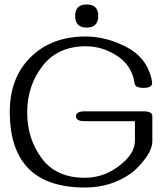

<svg xmlns="http://www.w3.org/2000/svg" viewBox="-20 -840 748 872"><path d="M373.5 -819.8Q426.3 -819.8 426.3 -767.6Q426.3 -714.8 373.5 -714.8Q321.3 -714.8 321.3 -767.6Q321.3 -819.8 373.5 -819.8ZM366.2 11.7Q24.4 11.7 24.4 -332Q24.4 -486.8 119.4 -580.6Q214.4 -674.3 368.7 -674.3Q460.9 -674.3 552.7 -627.4Q644.5 -580.6 667.5 -484.4Q670.9 -470.7 670.9 -462.9Q670.9 -440.9 631.3 -440.9Q593.8 -440.9 591.3 -461.4Q580.1 -541.5 512.9 -585.7Q445.8 -629.9 370.1 -629.9Q242.2 -629.9 172.9 -540Q103.5 -450.2 103.5 -330.1Q103.5 -209.5 169.7 -120.8Q235.8 -32.2 365.2 -32.7Q445.8 -32.7 512.2 -80.1Q592.8 -137.2 592.8 -200.7V-289.6H365.2Q325.2 -289.6 325.2 -312Q325.2 -334.5 365.2 -334.5H632.3Q671.9 -334.5 671.9 -312V-200.7Q671.9 -161.6 638.2 -117.7Q604.5 -73.7 574.2 -52.2Q483.4 11.7 366.2 11.7Z"/></svg>

Font: Gayathri
Style: Regular
Weight: 400
Designer: Binoy Dominic <binoy.domenic@gmail.com>
Foundry: SMC
Version: Version 1.000